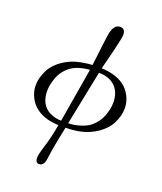

<svg xmlns="http://www.w3.org/2000/svg" viewBox="-170 -796 993 1178"><g transform="rotate(20 326.0 -207.0)"><path d="M43 -174.8Q43 -198.2 49.1 -222.9Q55.2 -247.6 69.6 -276.1Q84 -304.7 113.3 -331.8Q142.6 -358.9 183.6 -378.4Q215.8 -393.6 260.3 -401.9Q304.7 -410.2 328.1 -410.2L335 -464.4Q344.7 -550.3 353 -609.4Q364.3 -688.5 408.2 -688.5Q425.8 -688.5 434.1 -678Q442.4 -667.5 442.4 -651.4Q442.4 -627 421.9 -544.9L388.2 -410.2Q422.9 -410.2 463.4 -399.7Q503.9 -389.2 533.2 -368.2Q566.9 -344.2 586.2 -305.9Q605.5 -267.6 605.5 -227.5Q605.5 -204.1 599.4 -179.4Q593.3 -154.8 578.9 -126.2Q564.5 -97.7 535.2 -70.6Q505.9 -43.5 464.8 -23.9Q398.9 7.8 304.2 7.8L282.2 117.2Q273.4 160.6 264.6 227.5Q258.3 273.4 226.1 273.4Q214.8 273.4 209 264.4Q203.1 255.4 203.1 241.7Q203.1 218.8 219.2 168.5Q243.2 93.8 257.8 7.8Q226.6 7.8 186.8 -1.7Q147 -11.2 115.2 -34.2Q81.5 -58.1 62.3 -96.4Q43 -134.8 43 -174.8ZM121.1 -166Q121.1 -94.7 165 -56.6Q181.2 -42.5 208 -33Q234.9 -23.4 264.2 -23.4L323.7 -377Q238.3 -369.6 195.3 -333Q156.2 -301.3 138.7 -254.6Q121.1 -208 121.1 -166ZM310.1 -23.4Q347.2 -23.4 388.2 -36.4Q429.2 -49.3 453.1 -69.3Q491.7 -102.1 509.5 -148.7Q527.3 -195.3 527.3 -236.3Q527.3 -307.6 483.4 -345.7Q444.8 -378.9 381.8 -378.9Z"/></g></svg>

Font: Theano Modern
Style: Regular
Weight: 400
Designer: Alexey Kryukov
Version: Version 2.00